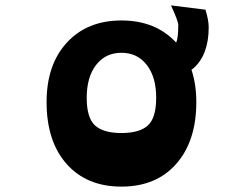

<svg xmlns="http://www.w3.org/2000/svg" viewBox="-20 -680 902 713"><path d="M699 -427 691 -421Q709 -367 709 -301Q709 -156 634.5 -71.5Q560 13 431 13Q302 13 227.5 -71Q153 -155 153 -301Q153 -440 228.5 -522Q304 -604 431 -604Q558 -604 634 -522Q642 -537 642 -588Q642 -601 615 -660L743 -644Q755 -605 755 -579Q755 -477 699 -427ZM560 -317Q560 -394 525 -439Q490 -484 431 -484Q372 -484 337 -439Q302 -394 302 -317Q302 -242 333 -214Q364 -186 431 -186Q498 -186 529 -214Q560 -242 560 -317Z"/></svg>

Font: OpenDyslexic
Style: Bold
Weight: 800
Designer: Abbie Gonzalez
Version: Version 0.920;hotconv 1.0.109;makeotfexe 2.5.65596